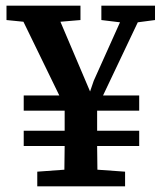

<svg xmlns="http://www.w3.org/2000/svg" viewBox="-20 -660 572 680"><path d="M64 -143V-197H209V-268H64V-322H190L63 -583L3 -589V-640H265V-589L194 -583L299 -336L312 -374L405 -581L339 -589V-640H529V-589L468 -581L345 -322H473V-268H324V-197H473V-143H324Q324 -123 324.5 -102.5Q325 -82 325 -59L423 -52V0H112V-52L208 -59Q208 -81 208.5 -101.5Q209 -122 209 -143Z"/></svg>

Font: Source Serif 4 SmText Semibold
Style: Regular
Weight: 600
Designer: Frank Grießhammer
Foundry: Adobe
Version: Version 4.005;hotconv 1.1.0;makeotfexe 2.6.0